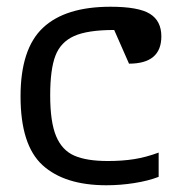

<svg xmlns="http://www.w3.org/2000/svg" viewBox="-20 -536 539 570"><path d="M459 -428Q459 -347 363 -347L319 -447Q240 -447 200 -429Q160 -411 144.5 -370.5Q129 -330 129 -253Q129 -174 146.5 -132Q164 -90 200.5 -74Q237 -58 300 -58Q343 -58 378 -63.5Q413 -69 451 -83V-11Q420 1 378.5 7.5Q337 14 296 14Q172 14 106.5 -45.5Q41 -105 41 -250Q41 -391 107.5 -453.5Q174 -516 308 -516Q391 -516 425 -495Q459 -474 459 -428Z"/></svg>

Font: Rhodium Libre
Style: Regular
Weight: 400
Designer: James Puckett
Foundry: Dunwich Type Founders
Version: Version 1.001; ttfautohint (v1.3)